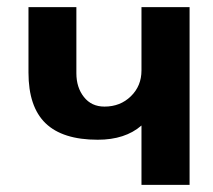

<svg xmlns="http://www.w3.org/2000/svg" viewBox="-20 -520 599 540"><path d="M273.9 -220.2Q318.4 -220.2 348.1 -249.3Q377.9 -278.3 377.9 -321.8V-500H513.2V0H377.9V-167Q332 -127 254.9 -127Q156.2 -127 108.2 -173.3Q60.1 -219.7 60.1 -315.9V-500H194.8V-314Q194.8 -273.9 216.1 -247.1Q237.3 -220.2 273.9 -220.2Z"/></svg>

Font: Perun
Style: Bold
Weight: 700
Foundry: Copyright (c) Stefan Peev, Context Ltd, 2016
Version: Version 1.0000